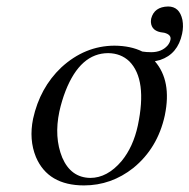

<svg xmlns="http://www.w3.org/2000/svg" viewBox="-20 -559 581 589"><path d="M81.5 -194.8Q102.5 -290 168 -352.1Q240.2 -418.5 331.1 -418.9Q381.3 -418.5 416.5 -400.9Q428.7 -398.9 443.8 -398.9Q476.1 -398.9 494.1 -419.4Q501 -427.7 502.9 -437Q506.3 -452.6 483.9 -458.5Q481.9 -459 480.5 -459Q444.8 -462.4 442.9 -491.2Q442.9 -497.1 443.8 -502Q453.1 -538.1 495.6 -539.1Q530.8 -539.1 539.6 -498Q543.5 -477.5 538.6 -455.1Q525.4 -393.1 471.2 -375Q462.9 -372.6 455.1 -371.1Q507.3 -311 485.8 -206.1Q485.4 -204.6 485.4 -204.1Q463.4 -104.5 389.2 -43.9Q321.3 9.8 237.8 9.8Q127.4 9.8 90.3 -77.1Q68.4 -130.4 81.5 -194.8ZM312 -396Q226.6 -396 181.2 -280.3Q169.4 -250 162.1 -216.8Q145.5 -138.2 170.9 -75.7Q197.3 -14.2 256.8 -13.2Q309.1 -13.2 353 -64.9Q388.7 -108.4 402.8 -173.8Q432.6 -314.9 376.5 -371.1Q350.6 -395.5 312 -396Z"/></svg>

Font: Linux Libertine Display Slanted O
Style: Slanted
Weight: 400
Designer: Philipp H. Poll
Foundry: Philipp H. Poll
Version: Version 5.0.9